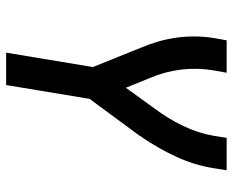

<svg xmlns="http://www.w3.org/2000/svg" viewBox="-88 -482 775 640"><g transform="rotate(90 300.0 -162.5)"><path d="M156 205 204 -84 140 -243Q128 -271 119.5 -300Q111 -329 106.5 -359.5Q102 -390 102 -422Q102 -454 107 -486L115 -530H223L215 -486Q206 -431 212.5 -378Q219 -325 239 -278L273 -194L341 -288Q375 -333 399.5 -383.5Q424 -434 433 -486L440 -530H548L541 -486Q531 -423 503 -362Q475 -301 436 -245L435 -244Q434 -241 432 -238.5Q430 -236 428 -233L310 -73L264 205Z"/></g></svg>

Font: Iosevka Curly SmBdEx
Style: Italic
Weight: 600
Width: 7
Italic angle: -9°
Monospace: yes
Designer: Belleve Invis
Foundry: Belleve Invis
Version: Version 11.1.0; ttfautohint (v1.8.3)